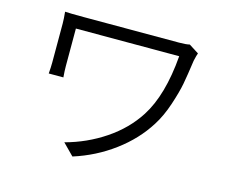

<svg xmlns="http://www.w3.org/2000/svg" viewBox="-102 -842 1204 1015"><g transform="rotate(15 500.0 -335.0)"><path d="M817.4 -701.2 871.1 -667Q866.2 -654.3 859.4 -624Q847.7 -541 838.9 -493.7Q830.1 -446.3 806.2 -374Q782.2 -301.8 749 -250Q688.5 -153.3 589.8 -80.1Q491.2 -6.8 371.1 31.2L310.5 -30.3Q426.8 -61.5 524.9 -127.4Q623 -193.4 682.6 -286.1Q761.7 -409.2 779.3 -627H213.9V-420.9Q213.9 -395.5 216.8 -360.4H136.7Q139.6 -395.5 139.6 -420.9V-634.8Q139.6 -659.2 135.7 -698.2Q162.1 -696.3 240.2 -696.3H759.8Q797.9 -696.3 817.4 -701.2Z"/></g></svg>

Font: Gen Shin Gothic Normal
Style: Regular
Weight: 300
Designer: [Source Han Sans]
Ryoko NISHIZUKA  (kana & ideographs); Paul D. Hunt (Latin, Greek & Cyrillic); Wenlong ZHANG  (bopomofo
Version: Version 1.002.20150607